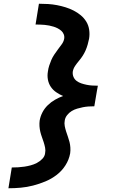

<svg xmlns="http://www.w3.org/2000/svg" viewBox="-20 -853 640 1026"><path d="M25 153 43 42Q60 42 77 41Q94 40 110.5 37.5Q127 35 144 30.5Q161 26 176.5 18Q192 10 205.5 -3.5Q219 -17 221 -34Q224 -49 221 -64Q218 -79 213.5 -93Q209 -107 204 -120.5Q199 -134 195.5 -148.5Q192 -163 191 -178.5Q190 -194 192 -209Q196 -232 207 -253Q218 -274 235.5 -291Q253 -308 274 -320Q295 -332 317 -340Q298 -348 280.5 -360Q263 -372 251.5 -389Q240 -406 236 -427.5Q232 -449 236 -471Q238 -487 243 -502.5Q248 -518 254.5 -533Q261 -548 270.5 -562Q280 -576 290 -589.5Q300 -603 310 -616.5Q320 -630 323 -646Q325 -659 320.5 -670Q316 -681 307.5 -688.5Q299 -696 288.5 -701.5Q278 -707 266.5 -710.5Q255 -714 243 -716.5Q231 -719 219 -720Q207 -721 194.5 -721.5Q182 -722 170 -722L188 -833Q213 -833 237 -831.5Q261 -830 284.5 -825.5Q308 -821 330.5 -814Q353 -807 373.5 -796.5Q394 -786 411.5 -771.5Q429 -757 441 -737.5Q453 -718 456.5 -694Q460 -670 456 -646Q453 -631 448.5 -615Q444 -599 437.5 -584Q431 -569 422 -555Q413 -541 402 -528Q391 -515 381.5 -501Q372 -487 369 -471Q367 -456 372.5 -442.5Q378 -429 389.5 -420.5Q401 -412 414.5 -407.5Q428 -403 442.5 -400Q457 -397 472 -396Q487 -395 503 -395L498 -368L484 -285Q469 -285 453.5 -284Q438 -283 423 -280Q408 -277 392.5 -272.5Q377 -268 363 -259.5Q349 -251 338.5 -237.5Q328 -224 326 -209Q323 -194 326 -179Q329 -164 333.5 -150Q338 -136 343 -122Q348 -108 351.5 -94Q355 -80 356 -64.5Q357 -49 355 -34Q349 0 330 30Q311 60 283 81.5Q255 103 222.5 116.5Q190 130 157 138.5Q124 147 91 150Q58 153 25 153Z"/></svg>

Font: Iosevka Slab XBdEx
Style: Italic
Weight: 800
Width: 7
Italic angle: -9°
Monospace: yes
Designer: Belleve Invis
Foundry: Belleve Invis
Version: Version 11.1.1; ttfautohint (v1.8.3)